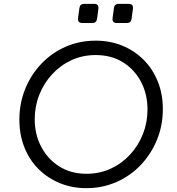

<svg xmlns="http://www.w3.org/2000/svg" viewBox="-20 -969 921 1001"><path d="M430 12Q356 12 292.5 -14Q229 -40 181.5 -87Q134 -134 107.5 -200Q81 -266 81 -345Q81 -430 111 -504.5Q141 -579 195 -636Q249 -693 321.5 -725Q394 -757 479 -757Q554 -757 617.5 -731Q681 -705 728.5 -657.5Q776 -610 802.5 -544.5Q829 -479 829 -400Q829 -315 798.5 -240.5Q768 -166 714 -109Q660 -52 587 -20Q514 12 430 12ZM431 -63Q500 -63 558 -90Q616 -117 659 -164Q702 -211 725.5 -271Q749 -331 749 -398Q749 -478 715.5 -542Q682 -606 621.5 -644Q561 -682 479 -682Q410 -682 352 -655Q294 -628 251 -581Q208 -534 184.5 -474Q161 -414 161 -347Q161 -268 195 -203.5Q229 -139 289.5 -101Q350 -63 431 -63ZM409 -849Q384 -849 387 -875L394 -927Q397 -949 419 -949H471Q496 -949 493 -923L486 -871Q483 -849 461 -849ZM589 -849Q564 -849 567 -875L574 -927Q577 -949 599 -949H651Q676 -949 673 -923L666 -871Q663 -849 641 -849Z"/></svg>

Font: Pitagon Sans Text
Style: Italic
Weight: 400
Italic angle: -8°
Designer: Travis Tran
Foundry: Pitagon
Version: Version 1.001; ttfautohint (v1.8.4.7-5d5b);gftools[0.9.26]